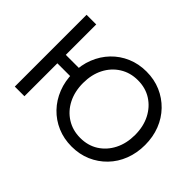

<svg xmlns="http://www.w3.org/2000/svg" viewBox="-133 -1033 1352 1352"><g transform="rotate(45 542.5 -357.5)"><path d="M673 16Q596 16 530.5 -12Q465 -40 416.5 -90.5Q368 -141 341 -209.5Q314 -278 314 -358Q314 -438 341 -506Q368 -574 416.5 -624.5Q465 -675 530.5 -703Q596 -731 673 -731Q751 -731 816 -703Q881 -675 930 -624.5Q979 -574 1005.5 -506Q1032 -438 1032 -358Q1032 -278 1005.5 -209.5Q979 -141 930 -90.5Q881 -40 816 -12Q751 16 673 16ZM92 0V-715H188V0ZM164 -328V-412H374V-328ZM673 -70Q750 -70 808 -107Q866 -144 899 -209Q932 -274 932 -358Q932 -442 899 -506.5Q866 -571 808 -608Q750 -645 673 -645Q598 -645 539 -608Q480 -571 447 -506.5Q414 -442 414 -358Q414 -274 447 -209Q480 -144 539 -107Q598 -70 673 -70Z"/></g></svg>

Font: Wix Madefor Display Medium
Style: Regular
Weight: 500
Designer: Dalton Maag Ltd
Foundry: Dalton Maag Ltd
Version: Version 3.100